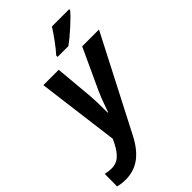

<svg xmlns="http://www.w3.org/2000/svg" viewBox="-365 -864 1203 1203"><g transform="rotate(-45 236.5 -263.0)"><path d="M-71 231 -70 121Q-42 128 -15 128Q25 128 53.5 103.5Q82 79 106 32L121 1L51 -544H187L210 -289Q214 -240 214 -169V-137H218L227 -163Q249 -227 271 -276L395 -544H544L222 80Q179 162 124 201Q69 240 -2 240Q-42 240 -71 231ZM239 -618Q263 -644 294 -686Q325 -728 349 -766H502V-758Q482 -732 428 -683Q374 -634 335 -606H239Z"/></g></svg>

Font: Noto Sans Display
Style: Bold Italic
Weight: 700
Italic angle: -12°
Designer: Monotype Design team
Foundry: Monotype Imaging Inc.
Version: Version 1.000